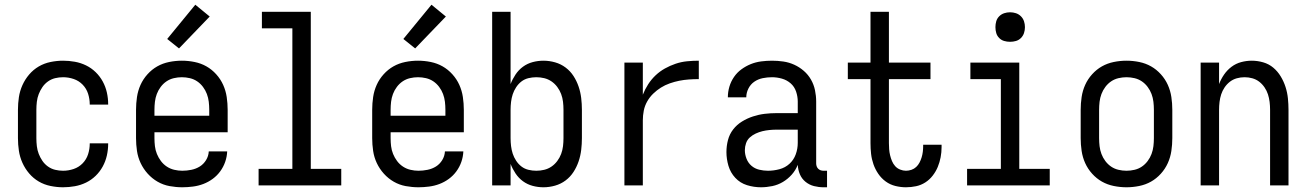

<svg xmlns="http://www.w3.org/2000/svg" viewBox="-20 -785 5540 813"><path d="M247 8Q221 8 194 2.5Q167 -3 144 -16.5Q121 -30 103.5 -50.5Q86 -71 75 -95.5Q64 -120 60 -146.5Q56 -173 56 -200V-320Q56 -347 60 -373.5Q64 -400 75 -424.5Q86 -449 103.5 -469.5Q121 -490 144 -503.5Q167 -517 194 -522.5Q221 -528 247 -528Q272 -528 297 -523.5Q322 -519 344.5 -508Q367 -497 385 -479.5Q403 -462 415 -440Q427 -418 432.5 -393.5Q438 -369 438 -344V-342H360V-343Q360 -366 353 -388Q346 -410 330 -426.5Q314 -443 292 -450.5Q270 -458 247 -458Q230 -458 213.5 -454Q197 -450 183 -440Q169 -430 159.5 -416Q150 -402 144 -386.5Q138 -371 136 -354Q134 -337 134 -320V-200Q134 -183 136 -166Q138 -149 144 -133.5Q150 -118 159.5 -104Q169 -90 183 -80Q197 -70 213.5 -66Q230 -62 247 -62Q270 -62 292 -69.5Q314 -77 330 -93.5Q346 -110 353 -132Q360 -154 360 -177V-178H438V-176Q438 -151 432.5 -126.5Q427 -102 415 -80Q403 -58 385 -40.5Q367 -23 344.5 -12Q322 -1 297 3.5Q272 8 247 8Z M752 8Q725 8 698 3Q671 -2 647.5 -15.5Q624 -29 605.5 -49.5Q587 -70 575.5 -94.5Q564 -119 560 -146Q556 -173 556 -200V-320Q556 -347 560 -374Q564 -401 575 -425.5Q586 -450 604.5 -470.5Q623 -491 646 -504Q669 -517 696 -522.5Q723 -528 750 -528Q777 -528 804 -522.5Q831 -517 854 -504Q877 -491 895.5 -470.5Q914 -450 925 -425.5Q936 -401 940 -374Q944 -347 944 -320V-225H634V-200Q634 -183 636 -166Q638 -149 644.5 -133Q651 -117 661.5 -103Q672 -89 686.5 -79.5Q701 -70 718 -66Q735 -62 752 -62Q771 -62 790.5 -66Q810 -70 826 -80Q842 -90 852.5 -107Q863 -124 864 -144H942Q941 -121 933.5 -99.5Q926 -78 912.5 -59.5Q899 -41 880.5 -27.5Q862 -14 841 -6Q820 2 797 5Q774 8 752 8ZM866 -295V-320Q866 -337 864 -354Q862 -371 856 -387Q850 -403 839.5 -417Q829 -431 815 -440.5Q801 -450 784 -454Q767 -458 750 -458Q733 -458 716 -454Q699 -450 685 -440.5Q671 -431 660.5 -417Q650 -403 644 -387Q638 -371 636 -354Q634 -337 634 -320V-295ZM738 -580 688 -620 807 -765 868 -715Z M1075 0V-70H1218V-665H1089V-735H1296V-70H1425V0Z M1752 8Q1725 8 1698 3Q1671 -2 1647.5 -15.5Q1624 -29 1605.5 -49.5Q1587 -70 1575.5 -94.5Q1564 -119 1560 -146Q1556 -173 1556 -200V-320Q1556 -347 1560 -374Q1564 -401 1575 -425.5Q1586 -450 1604.5 -470.5Q1623 -491 1646 -504Q1669 -517 1696 -522.5Q1723 -528 1750 -528Q1777 -528 1804 -522.5Q1831 -517 1854 -504Q1877 -491 1895.5 -470.5Q1914 -450 1925 -425.5Q1936 -401 1940 -374Q1944 -347 1944 -320V-225H1634V-200Q1634 -183 1636 -166Q1638 -149 1644.5 -133Q1651 -117 1661.5 -103Q1672 -89 1686.5 -79.5Q1701 -70 1718 -66Q1735 -62 1752 -62Q1771 -62 1790.5 -66Q1810 -70 1826 -80Q1842 -90 1852.5 -107Q1863 -124 1864 -144H1942Q1941 -121 1933.5 -99.5Q1926 -78 1912.5 -59.5Q1899 -41 1880.5 -27.5Q1862 -14 1841 -6Q1820 2 1797 5Q1774 8 1752 8ZM1866 -295V-320Q1866 -337 1864 -354Q1862 -371 1856 -387Q1850 -403 1839.5 -417Q1829 -431 1815 -440.5Q1801 -450 1784 -454Q1767 -458 1750 -458Q1733 -458 1716 -454Q1699 -450 1685 -440.5Q1671 -431 1660.5 -417Q1650 -403 1644 -387Q1638 -371 1636 -354Q1634 -337 1634 -320V-295ZM1738 -580 1688 -620 1807 -765 1868 -715Z M2281 8Q2258 8 2235.5 2Q2213 -4 2194.5 -17.5Q2176 -31 2163 -50.5Q2150 -70 2142 -91V0H2064V-735H2142V-429Q2150 -450 2163 -469.5Q2176 -489 2194.5 -502.5Q2213 -516 2235.5 -522Q2258 -528 2281 -528Q2306 -528 2330.5 -521Q2355 -514 2375 -499Q2395 -484 2408.5 -463Q2422 -442 2430 -418.5Q2438 -395 2441 -370Q2444 -345 2444 -320V-200Q2444 -175 2441 -150Q2438 -125 2430 -101.5Q2422 -78 2408.5 -57Q2395 -36 2375 -21Q2355 -6 2330.5 1Q2306 8 2281 8ZM2251 -62Q2268 -62 2284.5 -66Q2301 -70 2315 -79.5Q2329 -89 2339.5 -103Q2350 -117 2356 -133Q2362 -149 2364 -166Q2366 -183 2366 -200V-320Q2366 -337 2364 -354Q2362 -371 2356 -387Q2350 -403 2339.5 -417Q2329 -431 2315 -440.5Q2301 -450 2284.5 -454Q2268 -458 2251 -458Q2234 -458 2217.5 -454Q2201 -450 2188 -440Q2175 -430 2165.5 -415.5Q2156 -401 2151 -385.5Q2146 -370 2144 -353.5Q2142 -337 2142 -320V-200Q2142 -183 2144 -166.5Q2146 -150 2151 -134.5Q2156 -119 2165.5 -104.5Q2175 -90 2188 -80Q2201 -70 2217.5 -66Q2234 -62 2251 -62Z M2624 0V-520H2702V-384Q2711 -407 2724.5 -428Q2738 -449 2756 -466Q2774 -483 2795.5 -495Q2817 -507 2840.5 -515Q2864 -523 2889 -525.5Q2914 -528 2939 -528V-450Q2918 -450 2897 -448.5Q2876 -447 2856 -443Q2836 -439 2816 -432Q2796 -425 2778.5 -414Q2761 -403 2746 -388.5Q2731 -374 2720.5 -355.5Q2710 -337 2706 -316.5Q2702 -296 2702 -276V0Z M3202 8Q3172 8 3143 -1Q3114 -10 3093.5 -32Q3073 -54 3064.5 -83Q3056 -112 3056 -141Q3056 -167 3062.5 -192Q3069 -217 3084.5 -237Q3100 -257 3122 -270.5Q3144 -284 3168.5 -292Q3193 -300 3218 -303Q3243 -306 3269 -306H3358V-355Q3358 -376 3351 -397Q3344 -418 3328 -432Q3312 -446 3291 -452Q3270 -458 3249 -458Q3229 -458 3209.5 -454Q3190 -450 3174 -439Q3158 -428 3149 -410Q3140 -392 3140 -373H3062Q3062 -396 3068.5 -418Q3075 -440 3088 -459Q3101 -478 3119.5 -491.5Q3138 -505 3159 -513.5Q3180 -522 3203 -525Q3226 -528 3249 -528Q3273 -528 3297 -524.5Q3321 -521 3343 -511Q3365 -501 3383.5 -485Q3402 -469 3414 -448Q3426 -427 3431 -403Q3436 -379 3436 -355V-93Q3436 -87 3438 -81Q3440 -75 3444.5 -70.5Q3449 -66 3455 -64Q3461 -62 3467 -62H3482V8H3467Q3447 8 3427 3Q3407 -2 3391 -15Q3375 -28 3367 -47Q3359 -66 3358 -87Q3349 -64 3332.5 -45.5Q3316 -27 3295 -14.5Q3274 -2 3250 3Q3226 8 3202 8ZM3232 -62Q3256 -62 3280.5 -68.5Q3305 -75 3323 -91.5Q3341 -108 3349.5 -131.5Q3358 -155 3358 -180V-236H3269Q3254 -236 3238.5 -234.5Q3223 -233 3208.5 -229.5Q3194 -226 3180 -219.5Q3166 -213 3155 -203Q3144 -193 3139 -178.5Q3134 -164 3134 -149Q3134 -131 3141 -113Q3148 -95 3162 -83Q3176 -71 3194.5 -66.5Q3213 -62 3232 -62Z M3816 8Q3794 8 3771.5 2.5Q3749 -3 3730.5 -16.5Q3712 -30 3699 -49Q3686 -68 3678.5 -89.5Q3671 -111 3668.5 -133.5Q3666 -156 3666 -179V-450H3570V-520H3666V-735H3744V-520H3920V-450H3744V-179Q3744 -166 3745 -153Q3746 -140 3749 -127.5Q3752 -115 3757 -103Q3762 -91 3770.5 -81.5Q3779 -72 3791.5 -67Q3804 -62 3816 -62Q3828 -62 3839.5 -66Q3851 -70 3859.5 -78Q3868 -86 3873.5 -96.5Q3879 -107 3882.5 -118.5Q3886 -130 3887.5 -142Q3889 -154 3889 -166V-172H3967V-162Q3967 -140 3963 -119Q3959 -98 3951 -78.5Q3943 -59 3929.5 -41.5Q3916 -24 3898 -12.5Q3880 -1 3859 3.5Q3838 8 3816 8Z M4075 0V-70H4218V-450H4089V-520H4296V-70H4425V0ZM4257 -608Q4244 -608 4232 -611.5Q4220 -615 4211 -624Q4202 -633 4198.5 -645Q4195 -657 4195 -670Q4195 -683 4198.5 -695Q4202 -707 4211 -716Q4220 -725 4232 -729Q4244 -733 4257 -733Q4270 -733 4282 -729Q4294 -725 4303 -716Q4312 -707 4316 -695Q4320 -683 4320 -670Q4320 -657 4316 -645Q4312 -633 4303 -624Q4294 -615 4282 -611.5Q4270 -608 4257 -608Z M4750 8Q4723 8 4696 2.5Q4669 -3 4646 -16Q4623 -29 4604.5 -49.5Q4586 -70 4575 -94.5Q4564 -119 4560 -146Q4556 -173 4556 -200V-320Q4556 -347 4560 -374Q4564 -401 4575 -425.5Q4586 -450 4604.5 -470.5Q4623 -491 4646 -504Q4669 -517 4696 -522.5Q4723 -528 4750 -528Q4777 -528 4804 -522.5Q4831 -517 4854 -504Q4877 -491 4895.5 -470.5Q4914 -450 4925 -425.5Q4936 -401 4940 -374Q4944 -347 4944 -320V-200Q4944 -173 4940 -146Q4936 -119 4925 -94.5Q4914 -70 4895.5 -49.5Q4877 -29 4854 -16Q4831 -3 4804 2.5Q4777 8 4750 8ZM4750 -62Q4767 -62 4784 -66Q4801 -70 4815 -79.5Q4829 -89 4839.5 -103Q4850 -117 4856 -133Q4862 -149 4864 -166Q4866 -183 4866 -200V-320Q4866 -337 4864 -354Q4862 -371 4856 -387Q4850 -403 4839.5 -417Q4829 -431 4815 -440.5Q4801 -450 4784 -454Q4767 -458 4750 -458Q4733 -458 4716 -454Q4699 -450 4685 -440.5Q4671 -431 4660.5 -417Q4650 -403 4644 -387Q4638 -371 4636 -354Q4634 -337 4634 -320V-200Q4634 -183 4636 -166Q4638 -149 4644 -133Q4650 -117 4660.5 -103Q4671 -89 4685 -79.5Q4699 -70 4716 -66Q4733 -62 4750 -62Z M5064 0V-520H5142V-429Q5150 -450 5163 -469Q5176 -488 5194.5 -502Q5213 -516 5235.5 -522Q5258 -528 5280 -528Q5305 -528 5329 -521Q5353 -514 5371.5 -498.5Q5390 -483 5403 -461.5Q5416 -440 5423.5 -416.5Q5431 -393 5433.5 -368.5Q5436 -344 5436 -320V0H5358V-320Q5358 -337 5356 -353.5Q5354 -370 5349 -385.5Q5344 -401 5334.5 -415Q5325 -429 5312 -439Q5299 -449 5283 -453.5Q5267 -458 5250 -458Q5233 -458 5217 -453.5Q5201 -449 5188 -439Q5175 -429 5165.5 -415Q5156 -401 5151 -385.5Q5146 -370 5144 -353.5Q5142 -337 5142 -320V0Z"/></svg>

Font: Iosevka Algr
Style: Regular
Weight: 400
Monospace: yes
Designer: Belleve Invis
Foundry: Belleve Invis
Version: Version 26.0.2; ttfautohint (v1.8.3)